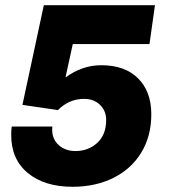

<svg xmlns="http://www.w3.org/2000/svg" viewBox="-20 -706 653 736"><path d="M553 -537H259L231 -409Q295 -456 368 -456Q459 -456 509.5 -405.5Q560 -355 560 -268Q560 -184 521.5 -121Q483 -58 414.5 -24Q346 10 258 10Q151 10 87 -42.5Q23 -95 23 -188Q23 -210 25 -221H181Q180 -217 180 -209Q180 -172 205.5 -149.5Q231 -127 269 -127Q319 -127 353 -158.5Q387 -190 387 -246Q387 -281 363.5 -304Q340 -327 302 -327Q245 -327 202 -284L66 -304L148 -686H574Z"/></svg>

Font: Chivo ExtraBold Italic
Style: Regular
Weight: 800
Italic angle: -8.05°
Designer: Hector Gatti
Foundry: Omnibus-Type
Version: Version 1.007